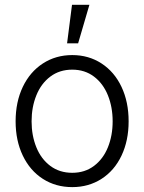

<svg xmlns="http://www.w3.org/2000/svg" viewBox="-20 -767 600 798"><path d="M44.9 -262.7Q44.9 -343.3 74.7 -405.8Q104.5 -468.3 158.2 -503.2Q211.9 -538.1 280.3 -538.1Q348.6 -538.1 402.1 -503.2Q455.6 -468.3 485.1 -405.8Q514.6 -343.3 514.6 -262.7Q514.6 -182.6 485.1 -120.4Q455.6 -58.1 402.1 -23.7Q348.6 10.7 280.3 10.7Q211.4 10.7 158 -23.7Q104.5 -58.1 74.7 -120.4Q44.9 -182.6 44.9 -262.7ZM448.2 -262.7Q448.2 -321.8 428.5 -370.8Q408.7 -419.9 370.6 -448.7Q332.5 -477.5 280.3 -477.5Q227.5 -477.5 189.2 -448.7Q150.9 -419.9 131.1 -370.8Q111.3 -321.8 111.3 -262.7Q111.3 -203.6 131.1 -154.8Q150.9 -106 189.2 -77.4Q227.5 -48.8 280.3 -48.8Q332.5 -48.8 370.6 -77.4Q408.7 -106 428.5 -154.8Q448.2 -203.6 448.2 -262.7ZM279.3 -747.1H351.6L304.7 -586.9H258.8Z"/></svg>

Font: Pretendard Std Light
Style: Regular
Weight: 300
Designer: Base glyphs from Inter by Rasmus Andersson; Hangeul glyphs from Noto Sans CJK(Source Han Sans) by Jang Soo-young and Kan
Foundry: Kil Hyung-jin
Version: Version 1.309